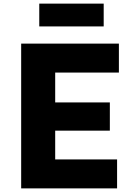

<svg xmlns="http://www.w3.org/2000/svg" viewBox="-20 -1041 740 1061"><path d="M97 0V-800H637V-640H285V-475H587V-319H285V-160H627V0ZM197 -895V-1021H553V-895Z"/></svg>

Font: Martian Mono ExtraBold
Style: Regular
Weight: 800
Monospace: yes
Designer: Roman Shamin
Foundry: Evil Martians
Version: Version 1.000; ttfautohint (v1.8.4.7-5d5b)